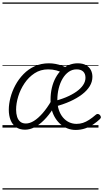

<svg xmlns="http://www.w3.org/2000/svg" viewBox="-20 -1030 834 1550"><path d="M182 17Q139 17 109.5 -3.5Q80 -24 65.5 -60.5Q51 -97 51 -144Q51 -190 64.5 -242Q78 -294 104.5 -343Q131 -392 170 -432Q209 -472 260.5 -495.5Q312 -519 375 -519Q402 -519 428.5 -514Q455 -509 480 -500Q505 -491 526 -477L486 -441Q467 -453 435.5 -461.5Q404 -470 369 -470Q307 -470 259 -438.5Q211 -407 177.5 -357Q144 -307 127 -251Q110 -195 110 -145Q110 -113 118 -87.5Q126 -62 143.5 -47.5Q161 -33 189 -33Q220 -33 254 -54Q288 -75 324 -116Q360 -157 395 -217L410 -155Q374 -99 335.5 -60.5Q297 -22 258.5 -2.5Q220 17 182 17ZM590 19Q557 19 526.5 7.5Q496 -4 471 -25Q446 -46 427 -76Q408 -106 398 -142.5Q388 -179 388 -222Q388 -275 398.5 -320Q409 -365 429 -402Q449 -439 476 -465Q503 -491 536.5 -505Q570 -519 607 -519Q648 -519 674.5 -504Q701 -489 713.5 -464.5Q726 -440 726 -410Q726 -370 704.5 -334.5Q683 -299 642.5 -268Q602 -237 545.5 -211.5Q489 -186 419 -168L401 -210Q463 -224 512 -244.5Q561 -265 596.5 -290Q632 -315 651 -343.5Q670 -372 670 -402Q670 -435 651.5 -452.5Q633 -470 598 -470Q563 -470 534.5 -450Q506 -430 485.5 -395.5Q465 -361 454 -316.5Q443 -272 443 -224Q443 -178 455 -142.5Q467 -107 488.5 -81.5Q510 -56 538 -43Q566 -30 598 -30Q625 -30 649.5 -38Q674 -46 699.5 -62.5Q725 -79 754 -104Q762 -111 770 -110Q778 -109 785 -103Q792 -96 794 -87Q796 -78 787 -69Q764 -47 734 -26.5Q704 -6 668 6.5Q632 19 590 19ZM0 490H775V500H0ZM0 -20H775V0H0ZM0 -505H775V-500H0ZM0 -1010H775V-1000H0Z"/></svg>

Font: Playwrite RO Guides
Style: Regular
Weight: 400
Designer: Veronika Burian, José Scaglione
Foundry: TypeTogether
Version: Version 1.003